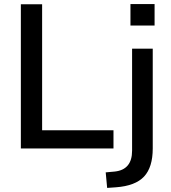

<svg xmlns="http://www.w3.org/2000/svg" viewBox="-20 -726 838 939"><path d="M82 0V-705H186V-89H535V0ZM618 -601V-706H736V-601ZM504 193 497 117 541 113Q626 104 626 11V-488H727V0Q727 92 684.5 137.5Q642 183 547 190Z"/></svg>

Font: Nunito Sans SemiBold
Style: Regular
Weight: 600
Designer: Vernon Adams
Foundry: Vernon Adams
Version: Version 3.101; ttfautohint (v1.8.4.7-5d5b);gftools[0.9.27]